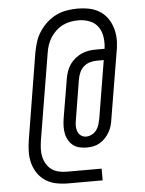

<svg xmlns="http://www.w3.org/2000/svg" viewBox="-58 -813 715 946"><g transform="rotate(-5 300.0 -340.0)"><path d="M239 87Q209 87 180.5 81Q152 75 129 60Q106 45 90.5 22.5Q75 0 67.5 -27.5Q60 -55 60.5 -84.5Q61 -114 66 -144L136 -572Q141 -598 149.5 -624Q158 -650 173.5 -673Q189 -696 210 -715Q231 -734 256 -746Q281 -758 308 -762.5Q335 -767 361 -767Q389 -767 415.5 -762Q442 -757 465 -744Q488 -731 504 -710.5Q520 -690 529 -665Q538 -640 540 -613Q542 -586 538 -558L480 -210Q478 -194 473.5 -178Q469 -162 460.5 -147Q452 -132 440 -119Q428 -106 413 -97Q398 -88 381.5 -84.5Q365 -81 349 -81Q330 -81 312 -85Q294 -89 280.5 -99.5Q267 -110 258 -125.5Q249 -141 245.5 -158.5Q242 -176 242.5 -195Q243 -214 246 -233L279 -429Q282 -446 288 -463.5Q294 -481 304.5 -496.5Q315 -512 330.5 -524.5Q346 -537 362.5 -544.5Q379 -552 397 -555Q415 -558 433 -558H477Q481 -587 477 -615.5Q473 -644 458 -666Q443 -688 416.5 -698.5Q390 -709 361 -709Q341 -709 321.5 -705.5Q302 -702 283.5 -693Q265 -684 249.5 -669.5Q234 -655 223 -638Q212 -621 205.5 -602Q199 -583 196 -563L125 -135Q122 -114 121 -94Q120 -74 124.5 -54.5Q129 -35 139 -18.5Q149 -2 164 9Q179 20 199 24.5Q219 29 239 29H411V87ZM349 -135Q364 -135 378 -142.5Q392 -150 401 -162.5Q410 -175 414 -189.5Q418 -204 421 -218L468 -503H433Q416 -503 399 -498Q382 -493 368.5 -481Q355 -469 348 -452.5Q341 -436 338 -420L306 -224Q303 -209 302.5 -194Q302 -179 307 -165.5Q312 -152 323 -143.5Q334 -135 349 -135Z"/></g></svg>

Font: Iosevka HT Light Extended
Style: Italic
Weight: 300
Width: 7
Italic angle: -9°
Monospace: yes
Designer: Belleve Invis
Foundry: Belleve Invis
Version: Version 32.3.0; ttfautohint (v1.8.4)